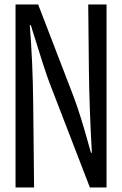

<svg xmlns="http://www.w3.org/2000/svg" viewBox="-20 -805 540 850"><path d="M48.8 -785.2H148.9L304.7 -380.4Q335.9 -298.8 377.9 -145.5L382.8 -128.9H386.7Q375.5 -323.2 373.5 -501L370.6 -785.2H451.7V24.9H377.9L199.7 -437Q178.2 -492.7 123.5 -670.9L116.7 -693.4H111.8Q125 -532.7 127 -347.2L130.9 24.9H48.8Z"/></svg>

Font: BIZ UDGothic
Style: Regular
Weight: 400
Monospace: yes
Designer: TypeBank Co., Ltd.
Foundry: Morisawa Inc.
Version: Version 1.05